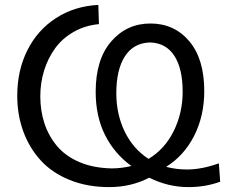

<svg xmlns="http://www.w3.org/2000/svg" viewBox="-20 -746 921 777"><path d="M865.7 -85 871.1 -10.7Q811.5 11.2 742.7 11.2Q660.2 11.2 584 -26.9Q510.3 11.2 421.9 11.2Q333.5 11.2 262.2 -17.6Q190.9 -46.4 144.8 -96.9Q98.6 -147.5 74.2 -214.4Q49.8 -281.2 49.8 -358.9Q49.8 -460.4 90.6 -542.2Q131.3 -624 206.3 -672.6Q281.2 -721.2 377.9 -726.1L380.4 -648.4Q324.2 -643.1 278.6 -617.2Q232.9 -591.3 203.6 -551.3Q174.3 -511.2 158.7 -461.2Q143.1 -411.1 143.1 -356.4Q143.1 -296.9 160.2 -245.8Q177.2 -194.8 211.4 -154.3Q245.6 -113.8 302 -89.8Q358.4 -65.9 432.1 -64.5Q471.2 -64.5 511.7 -74.2Q442.9 -124 405 -199.7Q367.2 -275.4 367.2 -374.5Q367.2 -505.4 429.9 -578.1Q492.7 -650.9 588.9 -650.9Q685.5 -650.9 746.1 -579.1Q806.6 -507.3 806.6 -377.4Q806.6 -277.3 765.9 -196.8Q725.1 -116.2 652.3 -70.8Q692.9 -60.1 737.3 -60.1Q795.9 -60.1 865.7 -85ZM450.7 -368.7Q450.7 -283.7 484.6 -213.6Q518.6 -143.6 581.1 -103Q647.5 -143.1 683.3 -216.3Q719.2 -289.6 719.2 -374.5Q719.2 -468.8 685.3 -520.5Q651.4 -572.3 587.4 -574.2Q520.5 -572.3 485.6 -518.3Q450.7 -464.4 450.7 -368.7Z"/></svg>

Font: Commissioner Flair
Style: Regular
Weight: 400
Designer: Kostas Bartsokas
Foundry: Kostas Bartsokas
Version: Version 1.000